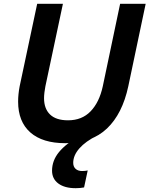

<svg xmlns="http://www.w3.org/2000/svg" viewBox="-20 -735 784 1007"><path d="M83 -282 175 -715H310L218 -282Q215 -267 213 -250Q211 -233 211 -220Q211 -165 242.5 -134.5Q274 -104 337 -104Q410 -104 455.5 -151.5Q501 -199 519 -282L610 -715H744L653 -283Q622 -138 541 -61Q460 16 323 16Q203 16 139 -40.5Q75 -97 75 -202Q75 -221 77 -241Q79 -261 83 -282ZM440 159 421 248Q411 250 400 251Q389 252 377 252Q319 252 286 227.5Q253 203 253 160Q253 107 289.5 62.5Q326 18 401 -24H490Q429 6 396.5 43Q364 80 364 119Q364 139 376.5 150.5Q389 162 411 162Q427 162 440 159Z"/></svg>

Font: Wix Madefor Text
Style: Bold Italic
Weight: 700
Italic angle: -12°
Designer: Dalton Maag Ltd
Foundry: Dalton Maag Ltd
Version: Version 3.100